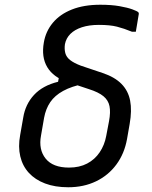

<svg xmlns="http://www.w3.org/2000/svg" viewBox="-20 -779 640 810"><path d="M403 -759Q450 -759 484 -753Q518 -747 538.5 -739.5Q559 -732 564 -727Q565 -725 565.5 -722.5Q566 -720 565 -717Q562 -699 559 -680.5Q556 -662 553 -645H537Q503 -659 473.5 -666.5Q444 -674 397 -674Q356 -674 325.5 -664Q295 -654 277 -636Q259 -618 254 -593Q251 -572 255.5 -555Q260 -538 276 -525.5Q292 -513 321 -502L413 -471Q464 -454 492.5 -425Q521 -396 529 -354.5Q537 -313 527 -256L516 -193Q505 -131 471 -85Q437 -39 385 -14Q333 11 268 11Q212 11 170 -5Q128 -21 101.5 -50Q75 -79 65.5 -119.5Q56 -160 65 -209L78 -283Q87 -339 123.5 -378.5Q160 -418 225 -434L230 -461L337 -426Q282 -415 246.5 -395.5Q211 -376 192 -348Q173 -320 166 -282L153 -207Q142 -148 172.5 -110Q203 -72 271 -72Q315 -72 347.5 -89Q380 -106 400.5 -136.5Q421 -167 428 -205L440 -268Q447 -306 442 -331Q437 -356 416.5 -373Q396 -390 355 -403L265 -433Q205 -453 179.5 -495.5Q154 -538 165 -600Q173 -647 203 -683Q233 -719 283.5 -739Q334 -759 403 -759Z"/></svg>

Font: Rec Mono Linear
Style: Italic
Weight: 400
Italic angle: -10°
Monospace: yes
Version: Version 1.085; ttfautohint (v1.8.4.7-5d5b)